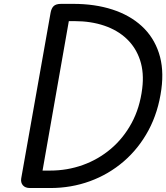

<svg xmlns="http://www.w3.org/2000/svg" viewBox="-20 -948 838 968"><path d="M131.5 0Q107 0 95.2 -14Q83.5 -28 87 -49L235 -883.5Q239 -906 250.5 -917.2Q262 -928.5 288.5 -928.5H349.5Q458.5 -928.5 546.5 -900Q634.5 -871.5 694.5 -816.5Q754.5 -761.5 781 -681.2Q807.5 -601 793.5 -497.5Q778 -383 728.8 -291.2Q679.5 -199.5 603.8 -134.2Q528 -69 433.5 -34.5Q339 0 233 0ZM194.5 -88H233Q319 -88 397.2 -116Q475.5 -144 538.8 -197.5Q602 -251 643.5 -327.5Q685 -404 697 -501.5Q707 -581.5 686.2 -644.5Q665.5 -707.5 619.5 -751.5Q573.5 -795.5 506 -818.5Q438.5 -841.5 355.5 -841.5H327Z"/></svg>

Font: Edu AU VIC WA NT Pre Medium
Style: Regular
Weight: 500
Designer: Tina and Corey Anderson, Eben Sorkin, Mirko Velimirovic
Foundry: Google for Education
Version: Version 1.001